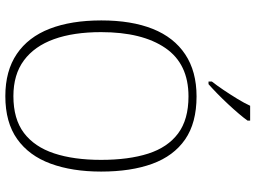

<svg xmlns="http://www.w3.org/2000/svg" viewBox="-142 -830 981 738"><g transform="rotate(90 349.0 -460.5)"><path d="M349 10Q252 10 187 -34Q122 -78 90 -160.5Q58 -243 58 -359Q58 -475 90.5 -556.5Q123 -638 188.5 -681.5Q254 -725 350 -725Q452 -725 515.5 -681Q579 -637 609 -555Q639 -473 639 -358Q639 -247 608.5 -164Q578 -81 514 -35.5Q450 10 349 10ZM349 -21Q437 -21 490.5 -61.5Q544 -102 569 -177.5Q594 -253 594 -358Q594 -464 570 -539Q546 -614 492.5 -654Q439 -694 350 -694Q225 -694 164 -605Q103 -516 103 -358Q103 -252 130 -177Q157 -102 211.5 -61.5Q266 -21 349 -21ZM293 -784Q308 -803 325.5 -829Q343 -855 359.5 -882Q376 -909 386 -931H443V-921Q434 -908 417 -888Q400 -868 379.5 -846Q359 -824 339 -804.5Q319 -785 303 -771H293Z"/></g></svg>

Font: Noto Serif Thai ExtraLight
Style: Regular
Weight: 250
Version: Version 2.001